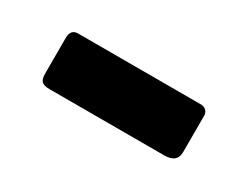

<svg xmlns="http://www.w3.org/2000/svg" viewBox="-30 -434 439 341"><g transform="rotate(30 190.0 -263.5)"><path d="M331 -304C331 -313 325 -319 316 -319H64C54 -319 49 -313 49 -301V-228C49 -213 54 -208 70 -208H305C322 -208 331 -215 331 -230Z"/></g></svg>

Font: Libre Franklin
Style: Bold
Weight: 700
Designer: Pablo Impallari, Rodrigo Fuenzalida
Foundry: Impallari Type
Version: Version 1.002; ttfautohint (v1.5)